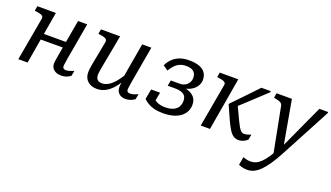

<svg xmlns="http://www.w3.org/2000/svg" viewBox="-68 -1009 2991 1733"><g transform="rotate(20 1427.5 -143.0)"><path d="M153 -236H444L454 -293H163ZM64 0H153L240 -508H62L54 -462L68 -460Q93 -457 109.5 -452Q126 -447 133.5 -438.5Q141 -430 138 -415ZM469 -80Q469 -87 470.5 -98Q472 -109 474.5 -124.5Q477 -140 480 -161L541 -508H453L392 -161Q389 -141 386 -124.5Q383 -108 381.5 -95.5Q380 -83 380 -73Q380 -48 392.5 -30Q405 -12 426.5 -2.5Q448 7 475 7Q495 7 511.5 3Q528 -1 542 -8Q556 -15 566 -22L576 -74Q571 -72 558.5 -67Q546 -62 531 -57.5Q516 -53 501 -53Q485 -53 477 -60Q469 -67 469 -80Z M797 -187Q793 -162 790 -145Q787 -128 787 -116Q787 -97 793 -82.5Q799 -68 812 -60.5Q825 -53 847 -53Q879 -53 910 -72Q941 -91 972.5 -129Q1004 -167 1036 -224L1060 -199Q1026 -136 990 -89Q954 -42 912.5 -16Q871 10 820 10Q764 10 730.5 -21Q697 -52 697 -107Q697 -121 699.5 -140Q702 -159 706 -183L750 -413Q753 -429 745.5 -438Q738 -447 721.5 -452Q705 -457 680 -460L665 -462L673 -508H857ZM1096 -161Q1093 -140 1090.5 -124.5Q1088 -109 1086.5 -98Q1085 -87 1085 -80Q1085 -67 1093 -60Q1101 -53 1117 -53Q1140 -53 1162 -62Q1184 -71 1192 -74L1182 -22Q1172 -15 1158 -8Q1144 -1 1127.5 3Q1111 7 1091 7Q1055 7 1031 -15Q1007 -37 1007 -77Q1007 -86 1008 -95.5Q1009 -105 1011 -116Q1013 -127 1016 -141L1006 -144L1069 -508H1157Z M1509 -461Q1473 -461 1446 -448Q1419 -435 1399.5 -413Q1380 -391 1364 -364L1316 -397Q1334 -435 1362 -462Q1390 -489 1429 -503.5Q1468 -518 1519 -518Q1579 -518 1618 -503Q1657 -488 1675.5 -460Q1694 -432 1694 -394Q1694 -368 1682 -343.5Q1670 -319 1645.5 -299.5Q1621 -280 1583.5 -268.5Q1546 -257 1495 -257L1535 -283L1530 -249L1503 -274Q1556 -274 1596.5 -261Q1637 -248 1659.5 -220.5Q1682 -193 1682 -150Q1682 -117 1668.5 -88Q1655 -59 1627.5 -36.5Q1600 -14 1557 -1Q1514 12 1455 12Q1407 12 1370.5 2.5Q1334 -7 1308 -23Q1282 -39 1266 -56L1284 -153H1370L1354 -69Q1340 -69 1329.5 -78.5Q1319 -88 1314.5 -101.5Q1310 -115 1315 -127Q1323 -103 1342.5 -84.5Q1362 -66 1390.5 -55.5Q1419 -45 1455 -45Q1506 -45 1536.5 -60Q1567 -75 1580.5 -100Q1594 -125 1594 -156Q1594 -200 1564.5 -218Q1535 -236 1483 -236H1413L1423 -290H1507Q1538 -290 1560 -302.5Q1582 -315 1594 -336Q1606 -357 1606 -382Q1606 -417 1584 -439Q1562 -461 1509 -461Z M2129 -155 2065 -291 2020 -235Q2067 -277 2114 -321Q2161 -365 2209 -409.5Q2257 -454 2304 -498V-508H2214Q2176 -468 2138 -428Q2100 -388 2062.5 -349Q2025 -310 1988 -272L1987 -267L2047 -133Q2068 -88 2087 -56.5Q2106 -25 2128 -9Q2150 7 2180 7Q2197 7 2212.5 2Q2228 -3 2241.5 -11Q2255 -19 2264 -27L2274 -79Q2265 -76 2245.5 -69.5Q2226 -63 2206 -63Q2192 -63 2179.5 -74Q2167 -85 2155 -105.5Q2143 -126 2129 -155ZM1816 0H1905L1992 -508H1814L1806 -462L1820 -460Q1845 -457 1861.5 -452Q1878 -447 1885.5 -438.5Q1893 -430 1890 -415Z M2524 34 2567 0 2586 -64 2507 -508H2360L2352 -462L2363 -460Q2387 -456 2402 -451Q2417 -446 2425.5 -438Q2434 -430 2437 -415ZM2564 -58 2560 -64Q2528 -1 2500 41Q2472 83 2447 107Q2422 131 2398.5 141Q2375 151 2352 151Q2320 151 2300.5 144.5Q2281 138 2276 136L2262 214Q2267 217 2290 224.5Q2313 232 2347 232Q2379 232 2409.5 217.5Q2440 203 2470 173Q2500 143 2532 96Q2564 49 2598 -15Q2624 -63 2649.5 -111.5Q2675 -160 2701 -208.5Q2727 -257 2752.5 -305Q2778 -353 2803.5 -401.5Q2829 -450 2855 -498V-508H2771Q2745 -452 2719 -395.5Q2693 -339 2667.5 -283Q2642 -227 2616 -170.5Q2590 -114 2564 -58Z"/></g></svg>

Font: Roboto Serif 20pt
Style: Italic
Weight: 400
Italic angle: -10°
Designer: Greg Gazdowicz
Foundry: Commercial Type
Version: Version 1.008